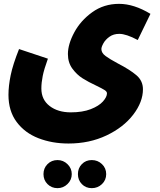

<svg xmlns="http://www.w3.org/2000/svg" viewBox="-20 -516 832 998"><path d="M79 -261 229 -211Q209 -156 202 -121Q195 -86 195 -56Q195 2 238 35Q281 68 348 68Q409 68 451.5 51.5Q494 35 515 11.5Q536 -12 536 -31Q536 -40 523.5 -48Q511 -56 482 -70Q439 -90 409 -109Q379 -128 356 -159.5Q333 -191 333 -235Q333 -286 366 -347.5Q399 -409 459.5 -452.5Q520 -496 599 -496Q676 -496 762 -444L696 -308Q636 -340 600 -340Q570 -340 549 -325Q528 -310 517.5 -291Q507 -272 507 -261Q507 -241 528.5 -225Q550 -209 593 -186Q655 -154 689 -125Q723 -96 723 -52Q723 14 672.5 80Q622 146 533.5 188Q445 230 336 230Q251 230 180 202.5Q109 175 66.5 118Q24 61 24 -23Q24 -69 35.5 -125Q47 -181 79 -261ZM279 316Q309 316 331 337.5Q353 359 353 389Q353 419 331 440.5Q309 462 279 462Q248 462 227 441Q206 420 206 389Q206 358 227 337Q248 316 279 316ZM457 316Q488 316 510 337Q532 358 532 389Q532 420 510 441Q488 462 457 462Q426 462 405.5 441Q385 420 385 389Q385 358 405.5 337Q426 316 457 316Z"/></svg>

Font: Noto Sans Arabic CondBlack
Style: Regular
Weight: 900
Width: 3
Designer: Nadine Chahine
Foundry: Monotype Imaging Inc.
Version: Version 1.001